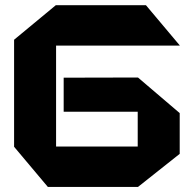

<svg xmlns="http://www.w3.org/2000/svg" viewBox="-20 -739 762 759"><path d="M201.7 -558.7V-718.5H556.9L690.4 -559.7V-558.7ZM169.2 0 35.7 -158.8V-159.8H524.4V0ZM35.7 -159.8V-581.9L200.7 -718.5H201.7V-159.8ZM231.7 -297.4V-431.9L524.4 -432.6V-297.4ZM524.4 0V-432.6H525.4L690.4 -291.9V-130.8L525.4 0Z"/></svg>

Font: Foldit Thin
Style: Regular
Weight: 100
Designer: Sophia Tai
Foundry: Sophia Tai
Version: Version 1.003